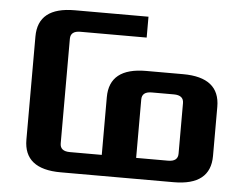

<svg xmlns="http://www.w3.org/2000/svg" viewBox="-49 -720 997 779"><g transform="rotate(5 450.0 -330.0)"><path d="M75 -120V-540Q75 -660 225 -660H525V-575H255Q215 -575 215 -543V-117Q215 -85 255 -85H385V-320Q385 -440 535 -440H685Q835 -440 835 -320V-120Q835 0 685 0H225Q75 0 75 -120ZM525 -85H655Q695 -85 695 -117V-323Q695 -355 655 -355H565Q525 -355 525 -323Z"/></g></svg>

Font: Xolonium
Style: Regular
Weight: 400
Designer: Severin Meyer
Version: Version 4.2